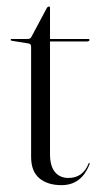

<svg xmlns="http://www.w3.org/2000/svg" viewBox="-20 -546 298 574"><path d="M65.5 -416 16 -424Q12 -424.5 12 -427Q12 -429.5 14.5 -429.5H62.5Q71.5 -429.5 74 -436L120.5 -523Q123.5 -526.5 126 -526.5Q129.5 -526.5 129.5 -523V-429.5H243.5Q247.5 -429.5 247.5 -426.5Q247.5 -422 238 -422H129.5V-86Q129.5 -49.5 144.2 -31.8Q159 -14 184.5 -14Q228 -14 245 -57.5Q246 -59.5 247.2 -59Q248.5 -58.5 248 -56Q224 7.5 164 7.5Q122 7.5 97.5 -13.2Q73 -34 73 -77V-406.5Q73 -415 65.5 -416Z"/></svg>

Font: Fraunces 144pt S000 Light
Style: Regular
Weight: 300
Version: Version 1.000; ttfautohint (v1.8.3)